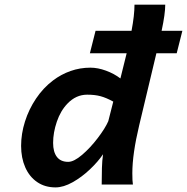

<svg xmlns="http://www.w3.org/2000/svg" viewBox="-20 -794 805 826"><path d="M675.3 -661.6H764.6L740.2 -564.9H652.8L578.6 -253.9Q549.3 -131.3 549.3 -48.8Q549.3 -14.2 551.8 0H417.5Q417.5 -39.6 418.5 -71.3Q419.4 -103 423.3 -130.4Q401.9 -98.6 366.9 -65.4Q332 -32.2 292.5 -10Q252.9 12.2 218.8 12.2Q173.3 12.2 139.9 -10.7Q106.4 -33.7 88.6 -74.2Q70.8 -114.7 70.8 -166.5Q70.8 -218.3 87.4 -271Q104 -323.7 135 -369.9Q166 -416 208 -447.8Q242.7 -474.1 283.4 -488.5Q324.2 -502.9 369.1 -502.9Q400.9 -502.9 436 -490Q471.2 -477.1 498 -456.5L524.9 -564.9H366.7L391.1 -661.6H545.9Q558.6 -728.5 558.6 -773.9H690.9Q690.9 -734.4 675.3 -661.6ZM355 -386.7Q307.1 -386.7 270.5 -348.6Q240.7 -317.9 224.6 -270.8Q208.5 -223.6 208.5 -179.2Q208.5 -140.1 224.9 -118.9Q241.2 -97.7 273.4 -97.7Q297.9 -97.7 333.3 -127.9Q368.7 -158.2 400.6 -200.2Q432.6 -242.2 445.8 -272.5L467.3 -356.9Q437 -373.5 412.6 -380.1Q388.2 -386.7 355 -386.7Z"/></svg>

Font: Lesson One
Style: Bold Italic
Weight: 700
Italic angle: -14°
Designer: But Ko, Victor Gaultney, Annie Olsen, Julie Remington, Don Collingsworth, Eric Hays, Becca Hirsbrunner
Version: Version 1.100